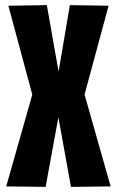

<svg xmlns="http://www.w3.org/2000/svg" viewBox="-20 -721 452 742"><path d="M4 -0.6 104.8 -355.4 12.4 -698.8 161 -701.2 206.4 -444.2 250 -701.2 399.6 -698.8 306.8 -355.6 407.6 -0.6 254.2 1.2 205.6 -267.6 156.4 1.2Z"/></svg>

Font: Georama ExtraCondensed Thin
Style: Regular
Weight: 100
Width: 2
Designer: Jean-Baptiste Levee
Foundry: Production Type
Version: Version 1.001